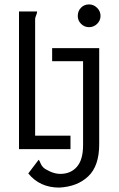

<svg xmlns="http://www.w3.org/2000/svg" viewBox="-20 -675 540 869"><path d="M332 -603Q332 -625 346.5 -640Q361 -655 383 -655Q404 -655 419.5 -639.5Q435 -624 435 -603Q435 -582 419.5 -567Q404 -552 383 -552Q362 -552 347 -567Q332 -582 332 -603ZM66 -623H148Q148 -616 143.5 -605.5Q139 -595 139 -589V-61H299V0H66ZM108 110 155 48Q159 52 163 63Q167 74 175.5 82.5Q184 91 206 101Q230 112 253 112Q300 112 328 80Q356 48 356 -18V-398H216V-457H429V-22Q429 76 379.5 123Q330 170 248 174Q160 174 108 110Z"/></svg>

Font: Vazir Code FD
Style: Code-FD
Weight: 400
Foundry: DejaVu fonts team - Redesigned by Saber Rastikerdar
Version: Version 1.1.2